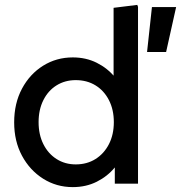

<svg xmlns="http://www.w3.org/2000/svg" viewBox="-20 -752 741 786"><path d="M278 14Q211 14 156.5 -20.5Q102 -55 70 -114.5Q38 -174 38 -251Q38 -329 70 -389Q102 -449 156.5 -483Q211 -517 278 -517Q332 -517 376 -495Q420 -473 450 -436.5Q480 -400 493 -354V-148Q480 -103 450 -66.5Q420 -30 376 -8Q332 14 278 14ZM290 -79Q336 -79 371 -101Q406 -123 426 -162Q446 -201 446 -252Q446 -303 426 -342Q406 -381 371 -402.5Q336 -424 290 -424Q246 -424 211.5 -402.5Q177 -381 157.5 -342Q138 -303 138 -252Q138 -201 157.5 -162Q177 -123 211.5 -101Q246 -79 290 -79ZM450 0V-168L470 -252L445 -336V-720L542 -732L545 -724V0ZM582 -539 602 -723H701L660 -539Z"/></svg>

Font: Fustat SemiBold
Style: Regular
Weight: 600
Designer: Mohamed Gaber, Khaled Hosny, Laura Garcia Mut
Foundry: Kief Type Foundry, Alif Type Foundry, Hard Type Foundry
Version: Version 1.007